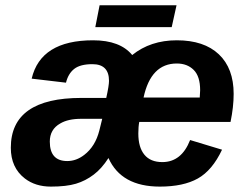

<svg xmlns="http://www.w3.org/2000/svg" viewBox="-20 -689 929 719"><path d="M501.5 -232.4Q498 -215.3 498 -189Q498 -137.2 520.8 -109.6Q543.5 -82 587.9 -82Q659.7 -82 691.9 -164.6L811.5 -128.4Q774.9 -50.8 720.7 -20.5Q666.5 9.8 578.6 9.8Q434.1 9.8 386.2 -97.2Q360.8 -57.6 331.1 -35.2Q300.3 -11.7 264.4 -1Q228.5 9.8 170.4 9.8Q112.8 9.8 73.2 -20.5Q20.5 -61 20.5 -135.7Q20.5 -322.3 284.7 -322.3H377.9Q388.2 -368.7 388.2 -386.2Q388.2 -448.7 326.2 -448.7Q280.3 -448.7 257.8 -430.9Q235.4 -413.1 227.1 -379.4L98.6 -394.5Q132.3 -538.1 328.6 -538.1Q429.7 -538.1 475.1 -482.9Q543.5 -538.1 642.1 -538.1Q744.1 -538.1 799.6 -485.6Q855 -433.1 855 -337.4Q855 -289.1 843.3 -232.4ZM517.6 -323.7H728L729.5 -351.1Q729.5 -403.3 705.3 -427.2Q681.2 -451.2 642.1 -451.2Q544.9 -451.2 517.6 -323.7ZM166.5 -158.7Q166.5 -85.9 231.9 -85.9Q265.6 -85.9 295.4 -108.9Q336.9 -140.6 352.1 -200.7L362.8 -244.1H284.2Q234.9 -244.1 205.6 -226.6Q166.5 -204.6 166.5 -158.7ZM641.1 -669.4 623 -587.4H336.9L353 -669.4Z"/></svg>

Font: Arimo
Style: Bold Italic
Weight: 700
Italic angle: -12°
Designer: Steve Matteson
Foundry: Monotype Imaging Inc.
Version: Version 1.33